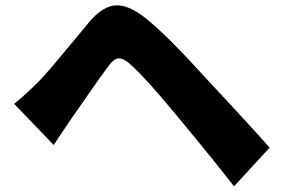

<svg xmlns="http://www.w3.org/2000/svg" viewBox="-20 -696 1040 707"><path d="M177.7 -162.1 32.2 -313.5Q75.2 -348.6 121.1 -394.5Q140.6 -414.1 168.9 -447.3Q197.3 -480.5 242.7 -535.6Q288.1 -590.8 309.6 -616.2Q358.4 -673.8 407.2 -676.3Q456.1 -678.7 522.5 -624Q601.6 -558.6 724.6 -422.9Q915 -218.8 972.7 -152.3L841.8 -9.8Q776.4 -94.7 634.8 -265.6Q516.6 -409.2 458 -460.9Q434.6 -481.4 417.5 -481Q400.4 -480.5 381.8 -456.1Q366.2 -435.5 341.8 -400.9Q317.4 -366.2 288.1 -324.2Q258.8 -282.2 246.1 -263.7Q200.2 -197.3 177.7 -162.1Z"/></svg>

Font: Gen Shin Gothic Monospace Heavy
Style: Bold
Weight: 800
Designer: [Source Han Sans]
Ryoko NISHIZUKA  (kana & ideographs); Paul D. Hunt (Latin, Greek & Cyrillic); Wenlong ZHANG  (bopomofo
Version: Version 1.002.20150607